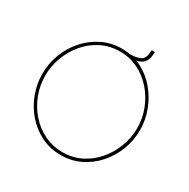

<svg xmlns="http://www.w3.org/2000/svg" viewBox="-176 -957 1110 1125"><g transform="rotate(30 378.5 -394.5)"><path d="M379 5Q306 5 245 -25.5Q184 -56 140 -107Q96 -158 72 -222.5Q48 -287 48 -355Q48 -426 73 -490.5Q98 -555 143 -605.5Q188 -656 248.5 -685.5Q309 -715 379 -715Q453 -715 513.5 -684Q574 -653 617.5 -601Q661 -549 685 -485Q709 -421 709 -355Q709 -283 684 -218.5Q659 -154 614 -103.5Q569 -53 509 -24Q449 5 379 5ZM68 -355Q68 -289 91 -228Q114 -167 156 -119Q198 -71 255 -43Q312 -15 379 -15Q448 -15 505 -44Q562 -73 603 -122Q644 -171 666.5 -231.5Q689 -292 689 -355Q689 -421 665.5 -482Q642 -543 600 -591Q558 -639 501.5 -667Q445 -695 379 -695Q310 -695 252.5 -666Q195 -637 154 -588Q113 -539 90.5 -478.5Q68 -418 68 -355ZM437 -690V-710Q463 -710 485.5 -716Q508 -722 518 -733Q526 -742 529.5 -757Q533 -772 534 -794H556Q555 -776 553 -763Q551 -750 547 -740.5Q543 -731 534 -720Q526 -711 511 -704Q496 -697 476.5 -693.5Q457 -690 437 -690Z"/></g></svg>

Font: Raleway Thin
Style: Regular
Weight: 100
Designer: Matt McInerney, Pablo Impallari, Rodrigo Fuenzalida
Foundry: Matt McInerney, Pablo Impallari, Rodrigo Fuenzalida
Version: Version 4.026